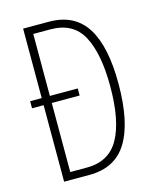

<svg xmlns="http://www.w3.org/2000/svg" viewBox="-109 -789 704 865"><g transform="rotate(-15 243.5 -357.0)"><path d="M202 -714Q321 -714 377 -626Q433 -538 433 -364Q433 -184 377 -92Q321 0 200 0H82V-357H28V-390H82V-714ZM200 -679H120V-390H250V-357H120V-35H198Q301 -35 347.5 -118Q394 -201 394 -362Q394 -514 350 -596.5Q306 -679 200 -679Z"/></g></svg>

Font: Noto Sans Khmer UI ExtraCondensed ExtraLight
Style: Regular
Weight: 200
Width: 2
Designer: Danh Hong and the Monotype Design Team
Foundry: Monotype Imaging Inc.
Version: Version 2.002; ttfautohint (v1.8.4.7-5d5b)